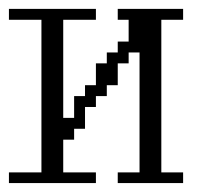

<svg xmlns="http://www.w3.org/2000/svg" viewBox="-20 -410 455 430"><path d="M0 0V-23.9H72.8V-365.7H0V-390.1H194.8V-365.7H121.6V-146H146V-194.8H170.4V-219.2H194.8V-268.1H219.2V-292.5H243.7V-316.9H268.1V-365.7H243.7V-390.1H390.1V-365.7H341.3V-23.9H390.1V0H243.7V-23.9H292.5V-292.5H268.1V-268.1H243.7V-219.2H219.2V-194.8H194.8V-170.4H170.4V-121.6H146V-97.2H121.6V-23.9H194.8V0Z"/></svg>

Font: FS Mondwest Regular
Style: Regular
Weight: 400
Designer: NZWStudios2024
Foundry: https://fontstruct.com
Version: Version 1.0